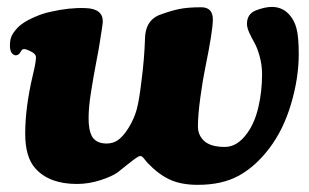

<svg xmlns="http://www.w3.org/2000/svg" viewBox="-20 -508 881 547"><path d="M199.2 16.1Q121.1 16.1 81.5 -27.3Q51.8 -59.6 51.8 -127Q51.8 -201.7 73.2 -292.5Q82.5 -330.6 82.5 -344.7Q82.5 -353 71.8 -359.4Q61 -365.7 50.3 -368.2Q46.4 -368.7 42.5 -366.2Q42 -365.7 36.6 -356.9Q31.2 -349.6 22.9 -350.6Q8.3 -354.5 8.3 -377.9Q8.3 -394.5 12.9 -405Q17.6 -415.5 29.8 -428.7Q43.5 -443.4 71.8 -456.5Q100.1 -469.7 125 -474.6Q178.2 -486.8 223.6 -484.9Q272.9 -483.4 272.9 -446.8Q272.9 -439.5 261.7 -371.1Q260.7 -364.7 254.9 -334.7Q249 -304.7 246.6 -289.8Q244.1 -274.9 240 -249.8Q235.8 -224.6 234.1 -205.6Q232.4 -186.5 232.4 -171.4Q232.4 -138.7 240.7 -122.1Q252 -99.1 283.7 -99.1Q303.7 -99.1 318.4 -110.6Q333 -122.1 346.2 -143.6Q362.3 -169.9 369.4 -195.8Q376.5 -221.7 382.8 -275.4Q391.1 -337.9 393.1 -397Q393.6 -447.3 431.6 -464.4Q463.9 -476.6 488.8 -481.9Q513.7 -487.3 553.2 -487.3Q586.4 -487.3 586.4 -452.6Q586.4 -420.4 564.5 -313.5Q557.6 -280.8 550.8 -230.5Q543.9 -180.2 543.9 -147.9Q543.9 -122.1 562.5 -105.7Q581.1 -89.4 620.6 -89.4Q656.2 -89.4 684.1 -128.4Q705.6 -157.7 716.1 -202.6Q726.6 -247.6 726.6 -295.9Q726.6 -323.2 719.7 -347.7Q712.9 -372.1 705.1 -385.7Q697.3 -399.4 690.4 -414.3Q683.6 -429.2 683.6 -439.9Q683.6 -467.8 708 -478Q734.4 -488.3 754.4 -488.3Q784.2 -488.3 803.7 -466.8Q818.4 -451.2 824.7 -427Q831.1 -402.8 831.1 -354Q831.1 -285.6 809.3 -212.2Q787.6 -138.7 747.6 -85.9Q708.5 -34.2 660.9 -7.8Q613.3 18.6 543.5 18.6Q496.6 18.6 464.4 3.9Q432.1 -10.7 399.9 -44.4Q397.5 -46.9 392.8 -53Q388.2 -59.1 385.5 -61.3Q382.8 -63.5 379.9 -63.5Q376 -63.5 367.9 -58.1Q359.9 -52.7 341.1 -37.6Q322.3 -22.5 315.4 -17.1Q299.3 -5.4 265.9 5.4Q232.4 16.1 199.2 16.1Z"/></svg>

Font: Cooper* ExtraBold
Style: Italic
Weight: 800
Italic angle: -7°
Designer: Owen Earl
Foundry: indestructible type*
Version: Version 0.001